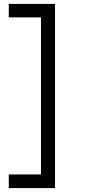

<svg xmlns="http://www.w3.org/2000/svg" viewBox="-20 -808 463 984"><path d="M262 -788V156H190V-788ZM231 -788V-719H25V-788ZM231 86V156H25V86Z"/></svg>

Font: Asta Sans
Style: Regular
Weight: 400
Designer: 42dot
Version: Version 1.000